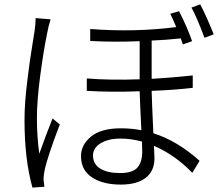

<svg xmlns="http://www.w3.org/2000/svg" viewBox="-20 -810 1017 876"><path d="M376 -452.1Q482.4 -443.4 617.2 -448.2V-622.1Q502 -617.2 391.6 -623V-677.7Q593.8 -662.1 784.2 -686.5Q762.7 -736.3 756.8 -747.1L796.9 -758.8Q835 -684.6 856.4 -622.1L814.5 -607.4Q808.6 -625 804.7 -634.8Q730.5 -627 671.9 -625V-450.2Q757.8 -455.1 859.4 -465.8V-409.2Q775.4 -399.4 671.9 -395.5Q672.9 -345.7 679.7 -202.1Q790 -167 890.6 -76.2L857.4 -21.5Q778.3 -103.5 682.6 -144.5Q684.6 -101.6 684.6 -86.9Q684.6 -29.3 644.5 1.5Q604.5 32.2 531.2 32.2Q449.2 32.2 399.4 -1Q349.6 -34.2 349.6 -97.7Q349.6 -149.4 395.5 -187Q441.4 -224.6 531.2 -224.6Q581.1 -224.6 625 -215.8Q618.2 -349.6 617.2 -393.6Q487.3 -388.7 376 -395.5ZM91.8 -262.7Q91.8 -302.7 95.2 -348.6Q98.6 -394.5 105 -444.8Q111.3 -495.1 115.7 -527.8Q120.1 -560.5 128.4 -609.9Q136.7 -659.2 137.7 -668Q142.6 -702.1 142.6 -727.5L210.9 -721.7Q200.2 -687.5 196.3 -664.1Q178.7 -580.1 163.6 -465.3Q148.4 -350.6 148.4 -271.5Q148.4 -187.5 159.2 -108.4Q189.5 -194.3 219.7 -269.5L252.9 -242.2Q196.3 -94.7 183.6 -33.2Q178.7 -10.7 178.7 9.8L182.6 42L127.9 45.9Q91.8 -84 91.8 -262.7ZM404.3 -100.6Q404.3 -61.5 437 -41Q469.7 -20.5 527.3 -20.5Q585.9 -20.5 607.4 -45.9Q628.9 -71.3 628.9 -117.2Q628.9 -122.1 628.4 -138.2Q627.9 -154.3 627.9 -164.1Q578.1 -177.7 530.3 -177.7Q473.6 -177.7 439 -156.2Q404.3 -134.8 404.3 -100.6ZM853.5 -775.4 893.6 -790Q921.9 -736.3 955.1 -653.3L913.1 -637.7Q875 -738.3 853.5 -775.4Z"/></svg>

Font: Min Sans Light
Style: Regular
Weight: 300
Designer: Jinseong-Kim, NotoSansCJK, Nunito
Foundry: Jinseong-Kim
Version: Version 1.400;Glyphs 3.1.2 (3151)